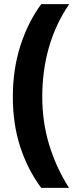

<svg xmlns="http://www.w3.org/2000/svg" viewBox="-20 -749 367 927"><path d="M42 -281Q42 -415 78.5 -528.5Q115 -642 179 -729H314Q248 -632 216 -519.5Q184 -407 184 -282Q184 -161 217 -51.5Q250 58 313 158H179Q114 71 78 -39Q42 -149 42 -281Z"/></svg>

Font: Noto Sans Arabic Cond ExtBd
Style: Regular
Weight: 800
Width: 3
Designer: Monotype Design Team, Nadine Chahine, Nizar Qandah and Khaled Hosny
Foundry: Monotype Imaging Inc.
Version: Version 2.012; ttfautohint (v1.8.4.7-5d5b)